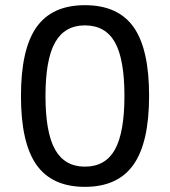

<svg xmlns="http://www.w3.org/2000/svg" viewBox="-20 -707 657 742"><path d="M556.2 -336.9Q556.2 -155.8 495.6 -70.3Q435.1 15.1 308.1 15.1Q181.2 15.1 121.1 -69.8Q61 -154.8 61 -335.9Q61 -517.1 121.1 -602.1Q181.2 -687 308.1 -687Q436 -687 496.1 -602.5Q556.2 -518.1 556.2 -336.9ZM460.9 -336.9Q460.9 -478 424.1 -543.5Q387.2 -608.9 308.1 -608.9Q230 -608.9 192.9 -543Q155.8 -477.1 155.8 -335.9Q155.8 -194.8 192.9 -128.9Q230 -63 308.1 -63Q387.2 -63 424.1 -128.9Q460.9 -194.8 460.9 -336.9Z"/></svg>

Font: ClearSansRegular
Style: Regular
Weight: 400
Foundry: Intel Corporation
Version: Version 1.00